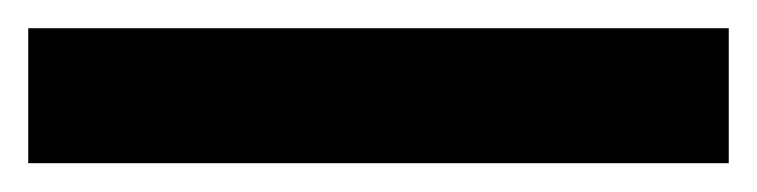

<svg xmlns="http://www.w3.org/2000/svg" viewBox="-21 60 536 136"><path d="M-1 175.6V80H495.2V175.6Z"/></svg>

Font: Red Hat Display
Style: Regular
Weight: 300
Designer: Pentagram, MCKL
Foundry: Pentagram, MCKL
Version: Version 1.023